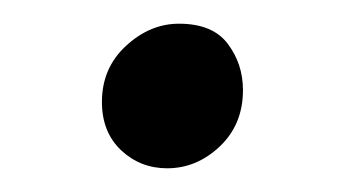

<svg xmlns="http://www.w3.org/2000/svg" viewBox="-20 -131 291 162"><path d="M121 11Q98.5 11 82.2 -4.2Q66 -19.5 66 -45Q66 -73.5 86.2 -92.2Q106.5 -111 131 -111Q159.5 -111 172.2 -94Q185 -77 185 -55Q185 -26 165.5 -7.5Q146 11 121 11Z"/></svg>

Font: Merriweather 7pt Light
Style: Regular
Weight: 300
Designer: Eben Sorkin
Foundry: Eben Sorkin
Version: Version 2.200;gftools[0.9.31]